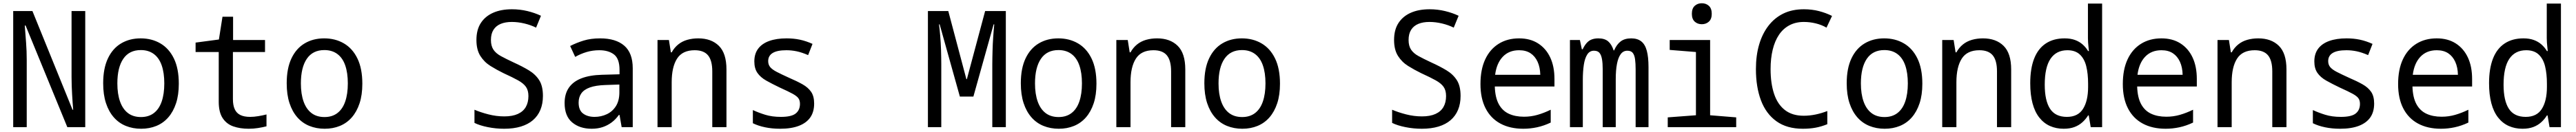

<svg xmlns="http://www.w3.org/2000/svg" viewBox="-20 -782 15804 812"><path d="M61 0V-714H179L425 -107H429Q427 -129 425.5 -152Q424 -175 422.5 -200Q421 -225 420 -252Q419 -279 419 -307V-714H503V0H393L137 -625H132Q134 -599 136 -572.5Q138 -546 140 -520Q142 -494 143 -467Q144 -440 144 -412V0Z M846 10Q795 10 752 -7.5Q709 -25 678 -60.5Q647 -96 630 -148Q613 -200 613 -270Q613 -361 642 -422.5Q671 -484 723 -515Q775 -546 843 -546Q911 -546 964 -515Q1017 -484 1047 -422Q1077 -360 1077 -267Q1077 -198 1060 -146.5Q1043 -95 1012.5 -60Q982 -25 939.5 -7.5Q897 10 846 10ZM845 -62Q892 -62 924 -86.5Q956 -111 972 -157.5Q988 -204 988 -269Q988 -334 972 -380Q956 -426 923.5 -450Q891 -474 844 -474Q773 -474 736.5 -420.5Q700 -367 700 -269Q700 -204 716.5 -157.5Q733 -111 765 -86.5Q797 -62 845 -62Z M1506 10Q1453 10 1411.5 -4.5Q1370 -19 1346 -55.5Q1322 -92 1322 -156V-462H1180V-520L1323 -539L1345 -679H1410V-536H1606V-462H1409V-172Q1409 -135 1420 -110.5Q1431 -86 1454.5 -74.5Q1478 -63 1515 -63Q1538 -63 1565 -67.5Q1592 -72 1615 -78V-5Q1592 1 1563.5 5.5Q1535 10 1506 10Z M1972 10Q1921 10 1878 -7.5Q1835 -25 1804 -60.5Q1773 -96 1756 -148Q1739 -200 1739 -270Q1739 -361 1768 -422.5Q1797 -484 1849 -515Q1901 -546 1969 -546Q2037 -546 2090 -515Q2143 -484 2173 -422Q2203 -360 2203 -267Q2203 -198 2186 -146.5Q2169 -95 2138.5 -60Q2108 -25 2065.5 -7.5Q2023 10 1972 10ZM1971 -62Q2018 -62 2050 -86.5Q2082 -111 2098 -157.5Q2114 -204 2114 -269Q2114 -334 2098 -380Q2082 -426 2049.5 -450Q2017 -474 1970 -474Q1899 -474 1862.5 -420.5Q1826 -367 1826 -269Q1826 -204 1842.5 -157.5Q1859 -111 1891 -86.5Q1923 -62 1971 -62Z M3073 10Q3022 10 2972.5 0Q2923 -10 2891 -26V-107Q2928 -91 2976.5 -78.5Q3025 -66 3074 -66Q3124 -66 3157 -81Q3190 -96 3206 -124Q3222 -152 3222 -191Q3222 -226 3207 -247.5Q3192 -269 3159 -287.5Q3126 -306 3069 -332Q3028 -352 2989.5 -376Q2951 -400 2927 -438Q2903 -476 2903 -536Q2903 -599 2930 -640.5Q2957 -682 3005.5 -703.5Q3054 -725 3121 -725Q3170 -725 3215.5 -714Q3261 -703 3299 -685L3269 -612Q3237 -628 3197.5 -637.5Q3158 -647 3120 -647Q3080 -647 3051.5 -635Q3023 -623 3007.5 -598.5Q2992 -574 2992 -536Q2992 -500 3007 -477Q3022 -454 3053 -437Q3084 -420 3131 -398Q3184 -374 3224.5 -349.5Q3265 -325 3288 -289Q3311 -253 3311 -192Q3311 -144 3295.5 -106.5Q3280 -69 3250 -43Q3220 -17 3175.5 -3.5Q3131 10 3073 10Z M3610 10Q3537 10 3490.5 -29Q3444 -68 3444 -148Q3444 -205 3470.5 -243Q3497 -281 3548 -300.5Q3599 -320 3673 -322L3781 -325V-351Q3781 -421 3747 -447Q3713 -473 3657 -473Q3616 -473 3579 -462Q3542 -451 3509 -432L3478 -499Q3517 -519 3561 -532.5Q3605 -546 3662 -546Q3758 -546 3810 -501Q3862 -456 3862 -362V0H3794L3781 -75H3777Q3757 -47 3732 -28.5Q3707 -10 3677 0Q3647 10 3610 10ZM3628 -63Q3668 -63 3703 -79.5Q3738 -96 3759 -129.5Q3780 -163 3780 -214V-262L3693 -259Q3635 -257 3599 -244Q3563 -231 3546.5 -207.5Q3530 -184 3530 -151Q3530 -104 3557.5 -83.5Q3585 -63 3628 -63Z M4014 0V-536H4084L4096 -460H4101Q4117 -489 4141 -508.5Q4165 -528 4196.5 -537Q4228 -546 4264 -546Q4344 -546 4390.5 -500Q4437 -454 4437 -355V0H4350V-343Q4350 -410 4324 -441.5Q4298 -473 4242 -473Q4167 -473 4134 -421.5Q4101 -370 4101 -276V0Z M4766 10Q4717 10 4674 1Q4631 -8 4599 -24V-105Q4633 -89 4675 -76Q4717 -63 4771 -63Q4836 -63 4862 -84Q4888 -105 4888 -143Q4888 -164 4878.5 -177.5Q4869 -191 4842.5 -205.5Q4816 -220 4765 -243Q4717 -266 4681.5 -286Q4646 -306 4627 -333.5Q4608 -361 4608 -404Q4608 -451 4631.5 -482.5Q4655 -514 4699.5 -530Q4744 -546 4806 -546Q4849 -546 4887 -538Q4925 -530 4965 -512L4938 -443Q4899 -460 4867.5 -466.5Q4836 -473 4805 -473Q4748 -473 4720.5 -456Q4693 -439 4693 -406Q4693 -384 4705.5 -369Q4718 -354 4746 -339.5Q4774 -325 4820 -304Q4869 -283 4903.5 -263.5Q4938 -244 4956.5 -217Q4975 -190 4975 -145Q4975 -94 4951.5 -60Q4928 -26 4881.5 -8Q4835 10 4766 10Z M5673 0V-714H5798L5909 -295H5912L6024 -714H6151V0H6068V-388Q6068 -408 6068.5 -428.5Q6069 -449 6069.5 -470Q6070 -491 6071 -512Q6072 -533 6073.5 -553.5Q6075 -574 6076.5 -593.5Q6078 -613 6080 -632H6076L5952 -188H5869L5745 -632H5741Q5743 -617 5745 -599Q5747 -581 5748.5 -560.5Q5750 -540 5751.5 -518Q5753 -496 5753.5 -474Q5754 -452 5754.5 -430Q5755 -408 5755 -387V0Z M6476 10Q6425 10 6382 -7.5Q6339 -25 6308 -60.5Q6277 -96 6260 -148Q6243 -200 6243 -270Q6243 -361 6272 -422.5Q6301 -484 6353 -515Q6405 -546 6473 -546Q6541 -546 6594 -515Q6647 -484 6677 -422Q6707 -360 6707 -267Q6707 -198 6690 -146.5Q6673 -95 6642.5 -60Q6612 -25 6569.5 -7.5Q6527 10 6476 10ZM6475 -62Q6522 -62 6554 -86.5Q6586 -111 6602 -157.5Q6618 -204 6618 -269Q6618 -334 6602 -380Q6586 -426 6553.5 -450Q6521 -474 6474 -474Q6403 -474 6366.5 -420.5Q6330 -367 6330 -269Q6330 -204 6346.5 -157.5Q6363 -111 6395 -86.5Q6427 -62 6475 -62Z M6829 0V-536H6899L6911 -460H6916Q6932 -489 6956 -508.5Q6980 -528 7011.5 -537Q7043 -546 7079 -546Q7159 -546 7205.5 -500Q7252 -454 7252 -355V0H7165V-343Q7165 -410 7139 -441.5Q7113 -473 7057 -473Q6982 -473 6949 -421.5Q6916 -370 6916 -276V0Z M7602 10Q7551 10 7508 -7.5Q7465 -25 7434 -60.5Q7403 -96 7386 -148Q7369 -200 7369 -270Q7369 -361 7398 -422.5Q7427 -484 7479 -515Q7531 -546 7599 -546Q7667 -546 7720 -515Q7773 -484 7803 -422Q7833 -360 7833 -267Q7833 -198 7816 -146.5Q7799 -95 7768.5 -60Q7738 -25 7695.5 -7.5Q7653 10 7602 10ZM7601 -62Q7648 -62 7680 -86.5Q7712 -111 7728 -157.5Q7744 -204 7744 -269Q7744 -334 7728 -380Q7712 -426 7679.5 -450Q7647 -474 7600 -474Q7529 -474 7492.5 -420.5Q7456 -367 7456 -269Q7456 -204 7472.5 -157.5Q7489 -111 7521 -86.5Q7553 -62 7601 -62Z M8703 10Q8652 10 8602.5 0Q8553 -10 8521 -26V-107Q8558 -91 8606.5 -78.5Q8655 -66 8704 -66Q8754 -66 8787 -81Q8820 -96 8836 -124Q8852 -152 8852 -191Q8852 -226 8837 -247.5Q8822 -269 8789 -287.5Q8756 -306 8699 -332Q8658 -352 8619.5 -376Q8581 -400 8557 -438Q8533 -476 8533 -536Q8533 -599 8560 -640.5Q8587 -682 8635.5 -703.5Q8684 -725 8751 -725Q8800 -725 8845.5 -714Q8891 -703 8929 -685L8899 -612Q8867 -628 8827.5 -637.5Q8788 -647 8750 -647Q8710 -647 8681.5 -635Q8653 -623 8637.5 -598.5Q8622 -574 8622 -536Q8622 -500 8637 -477Q8652 -454 8683 -437Q8714 -420 8761 -398Q8814 -374 8854.5 -349.5Q8895 -325 8918 -289Q8941 -253 8941 -192Q8941 -144 8925.5 -106.5Q8910 -69 8880 -43Q8850 -17 8805.5 -3.5Q8761 10 8703 10Z M9326 10Q9244 10 9185 -22Q9126 -54 9094.5 -115.5Q9063 -177 9063 -265Q9063 -354 9092 -416.5Q9121 -479 9174.5 -512.5Q9228 -546 9300 -546Q9368 -546 9416.5 -515Q9465 -484 9491 -428.5Q9517 -373 9517 -296V-250H9151Q9153 -183 9175 -142Q9197 -101 9236.5 -82.5Q9276 -64 9330 -64Q9373 -64 9413 -75.5Q9453 -87 9494 -107V-28Q9452 -8 9410 1Q9368 10 9326 10ZM9430 -322Q9429 -368 9413.5 -402Q9398 -436 9370 -454.5Q9342 -473 9300 -473Q9238 -473 9200 -433Q9162 -393 9153 -322Z M9612 0V-536H9673L9685 -479H9690Q9702 -504 9716 -519Q9730 -534 9747.5 -540Q9765 -546 9786 -546Q9825 -546 9846.5 -527.5Q9868 -509 9880 -472H9883Q9899 -509 9923.5 -527.5Q9948 -546 9988 -546Q10026 -546 10049.5 -527.5Q10073 -509 10083.5 -470Q10094 -431 10094 -369V0H10015V-356Q10015 -392 10011.5 -417.5Q10008 -443 9997.5 -456.5Q9987 -470 9964 -470Q9939 -470 9923.5 -449Q9908 -428 9900.5 -389Q9893 -350 9893 -295V0H9813V-356Q9813 -393 9808.5 -418.5Q9804 -444 9793 -457Q9782 -470 9759 -470Q9733 -470 9718 -446.5Q9703 -423 9697 -382.5Q9691 -342 9691 -291V0Z M10212 0V-60L10385 -73V-462L10224 -475V-536H10472V-73L10632 -60V0ZM10421 -633Q10395 -633 10377.5 -649Q10360 -665 10360 -697Q10360 -730 10377.5 -746Q10395 -762 10421 -762Q10447 -762 10464.5 -746Q10482 -730 10482 -697Q10482 -665 10464.5 -649Q10447 -633 10421 -633Z M11041 10Q10943 10 10879 -36Q10815 -82 10784 -164.5Q10753 -247 10753 -357Q10753 -440 10772.5 -507Q10792 -574 10829.5 -623Q10867 -672 10921 -698.5Q10975 -725 11047 -725Q11096 -725 11139 -714Q11182 -703 11220 -684L11186 -612Q11157 -629 11120.5 -638Q11084 -647 11047 -647Q10997 -647 10958.5 -626.5Q10920 -606 10894.5 -568Q10869 -530 10856 -476.5Q10843 -423 10843 -357Q10843 -269 10864.5 -204.5Q10886 -140 10931 -105Q10976 -70 11046 -70Q11082 -70 11118.5 -77.5Q11155 -85 11191 -99V-18Q11154 -3 11118.5 3.5Q11083 10 11041 10Z M11543 10Q11492 10 11449 -7.5Q11406 -25 11375 -60.5Q11344 -96 11327 -148Q11310 -200 11310 -270Q11310 -361 11339 -422.5Q11368 -484 11420 -515Q11472 -546 11540 -546Q11608 -546 11661 -515Q11714 -484 11744 -422Q11774 -360 11774 -267Q11774 -198 11757 -146.5Q11740 -95 11709.5 -60Q11679 -25 11636.5 -7.5Q11594 10 11543 10ZM11542 -62Q11589 -62 11621 -86.5Q11653 -111 11669 -157.5Q11685 -204 11685 -269Q11685 -334 11669 -380Q11653 -426 11620.5 -450Q11588 -474 11541 -474Q11470 -474 11433.5 -420.5Q11397 -367 11397 -269Q11397 -204 11413.5 -157.5Q11430 -111 11462 -86.5Q11494 -62 11542 -62Z M11896 0V-536H11966L11978 -460H11983Q11999 -489 12023 -508.5Q12047 -528 12078.5 -537Q12110 -546 12146 -546Q12226 -546 12272.5 -500Q12319 -454 12319 -355V0H12232V-343Q12232 -410 12206 -441.5Q12180 -473 12124 -473Q12049 -473 12016 -421.5Q11983 -370 11983 -276V0Z M12641 10Q12595 10 12557 -7Q12519 -24 12491.5 -59Q12464 -94 12450 -147Q12436 -200 12436 -270Q12436 -360 12460 -421.5Q12484 -483 12531.5 -514.5Q12579 -546 12647 -546Q12683 -546 12710.5 -536Q12738 -526 12758 -508Q12778 -490 12791 -468H12796Q12795 -479 12793.5 -492.5Q12792 -506 12791 -520Q12790 -534 12790 -547V-760H12877V0H12807L12795 -72H12791Q12777 -49 12756 -30Q12735 -11 12707 -0.5Q12679 10 12641 10ZM12661 -63Q12729 -63 12760 -112.5Q12791 -162 12791 -247V-267Q12791 -329 12779.5 -375Q12768 -421 12740 -447Q12712 -473 12664 -473Q12596 -473 12560.5 -420.5Q12525 -368 12525 -261Q12525 -163 12557.5 -113Q12590 -63 12661 -63Z M13267 10Q13185 10 13126 -22Q13067 -54 13035.5 -115.5Q13004 -177 13004 -265Q13004 -354 13033 -416.5Q13062 -479 13115.5 -512.5Q13169 -546 13241 -546Q13309 -546 13357.5 -515Q13406 -484 13432 -428.5Q13458 -373 13458 -296V-250H13092Q13094 -183 13116 -142Q13138 -101 13177.5 -82.5Q13217 -64 13271 -64Q13314 -64 13354 -75.5Q13394 -87 13435 -107V-28Q13393 -8 13351 1Q13309 10 13267 10ZM13371 -322Q13370 -368 13354.5 -402Q13339 -436 13311 -454.5Q13283 -473 13241 -473Q13179 -473 13141 -433Q13103 -393 13094 -322Z M13585 0V-536H13655L13667 -460H13672Q13688 -489 13712 -508.5Q13736 -528 13767.5 -537Q13799 -546 13835 -546Q13915 -546 13961.5 -500Q14008 -454 14008 -355V0H13921V-343Q13921 -410 13895 -441.5Q13869 -473 13813 -473Q13738 -473 13705 -421.5Q13672 -370 13672 -276V0Z M14337 10Q14288 10 14245 1Q14202 -8 14170 -24V-105Q14204 -89 14246 -76Q14288 -63 14342 -63Q14407 -63 14433 -84Q14459 -105 14459 -143Q14459 -164 14449.5 -177.5Q14440 -191 14413.5 -205.5Q14387 -220 14336 -243Q14288 -266 14252.5 -286Q14217 -306 14198 -333.5Q14179 -361 14179 -404Q14179 -451 14202.5 -482.5Q14226 -514 14270.5 -530Q14315 -546 14377 -546Q14420 -546 14458 -538Q14496 -530 14536 -512L14509 -443Q14470 -460 14438.5 -466.5Q14407 -473 14376 -473Q14319 -473 14291.5 -456Q14264 -439 14264 -406Q14264 -384 14276.5 -369Q14289 -354 14317 -339.5Q14345 -325 14391 -304Q14440 -283 14474.5 -263.5Q14509 -244 14527.5 -217Q14546 -190 14546 -145Q14546 -94 14522.5 -60Q14499 -26 14452.5 -8Q14406 10 14337 10Z M14956 10Q14874 10 14815 -22Q14756 -54 14724.5 -115.5Q14693 -177 14693 -265Q14693 -354 14722 -416.5Q14751 -479 14804.5 -512.5Q14858 -546 14930 -546Q14998 -546 15046.5 -515Q15095 -484 15121 -428.5Q15147 -373 15147 -296V-250H14781Q14783 -183 14805 -142Q14827 -101 14866.5 -82.5Q14906 -64 14960 -64Q15003 -64 15043 -75.5Q15083 -87 15124 -107V-28Q15082 -8 15040 1Q14998 10 14956 10ZM15060 -322Q15059 -368 15043.5 -402Q15028 -436 15000 -454.5Q14972 -473 14930 -473Q14868 -473 14830 -433Q14792 -393 14783 -322Z M15456 10Q15410 10 15372 -7Q15334 -24 15306.5 -59Q15279 -94 15265 -147Q15251 -200 15251 -270Q15251 -360 15275 -421.5Q15299 -483 15346.5 -514.5Q15394 -546 15462 -546Q15498 -546 15525.5 -536Q15553 -526 15573 -508Q15593 -490 15606 -468H15611Q15610 -479 15608.5 -492.5Q15607 -506 15606 -520Q15605 -534 15605 -547V-760H15692V0H15622L15610 -72H15606Q15592 -49 15571 -30Q15550 -11 15522 -0.5Q15494 10 15456 10ZM15476 -63Q15544 -63 15575 -112.5Q15606 -162 15606 -247V-267Q15606 -329 15594.5 -375Q15583 -421 15555 -447Q15527 -473 15479 -473Q15411 -473 15375.5 -420.5Q15340 -368 15340 -261Q15340 -163 15372.5 -113Q15405 -63 15476 -63Z"/></svg>

Font: Noto Sans Mono SemiCondensed
Style: Regular
Weight: 400
Width: 4
Designer: Monotype Design Team
Foundry: Monotype Imaging Inc.
Version: Version 2.010